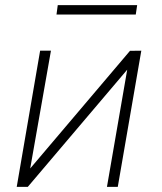

<svg xmlns="http://www.w3.org/2000/svg" viewBox="-20 -725 627 745"><path d="M484.4 -527.8 97.2 -71.3 177.7 -528.3H135.7L44.9 0H87.9L473.6 -454.6L395 0H437L528.3 -528.3ZM506.8 -668.5 512.2 -705.1H204.1L199.2 -668.5Z"/></svg>

Font: Roboto Mono ExtraLight
Style: Italic
Weight: 250
Italic angle: -10°
Monospace: yes
Designer: Google
Version: Version 3.000